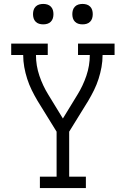

<svg xmlns="http://www.w3.org/2000/svg" viewBox="-20 -957 640 977"><path d="M183 0V-58H268V-287L171 -444Q155 -471 141.5 -498.5Q128 -526 118.5 -555.5Q109 -585 103.5 -615.5Q98 -646 98 -677H37V-735H223V-677H163Q163 -623 180.5 -571.5Q198 -520 226 -475L300 -354L374 -475Q402 -520 419.5 -571.5Q437 -623 437 -677H377V-735H563V-677H502Q502 -646 496.5 -615.5Q491 -585 481.5 -555.5Q472 -526 458.5 -498.5Q445 -471 429 -444L332 -287V-58H417V0ZM400 -833Q389 -833 379 -836Q369 -839 361.5 -846.5Q354 -854 351 -864Q348 -874 348 -885Q348 -896 351 -906Q354 -916 361.5 -923.5Q369 -931 379 -934Q389 -937 400 -937Q411 -937 421 -934Q431 -931 438.5 -923.5Q446 -916 449 -906Q452 -896 452 -885Q452 -874 449 -864Q446 -854 438.5 -846.5Q431 -839 421 -836Q411 -833 400 -833ZM200 -833Q189 -833 179 -836Q169 -839 161.5 -846.5Q154 -854 151 -864Q148 -874 148 -885Q148 -896 151 -906Q154 -916 161.5 -923.5Q169 -931 179 -934Q189 -937 200 -937Q211 -937 221 -934Q231 -931 238.5 -923.5Q246 -916 249 -906Q252 -896 252 -885Q252 -874 249 -864Q246 -854 238.5 -846.5Q231 -839 221 -836Q211 -833 200 -833Z"/></svg>

Font: Iosevka Curly Slab LtEx
Style: Regular
Weight: 300
Width: 7
Monospace: yes
Designer: Belleve Invis
Foundry: Belleve Invis
Version: Version 11.1.0; ttfautohint (v1.8.3)